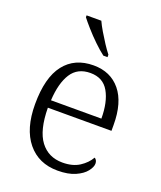

<svg xmlns="http://www.w3.org/2000/svg" viewBox="-143 -856 800 956"><g transform="rotate(20 257.0 -378.0)"><path d="M277 10Q176 10 117.5 -61.5Q59 -133 59 -263Q59 -404 113.5 -474Q168 -544 268 -544Q358 -544 410 -481Q462 -418 462 -299V-268H125Q126 -149 168.5 -92.5Q211 -36 286 -36Q340 -36 375.5 -59Q411 -82 429 -114Q435 -111 439 -104Q443 -97 443 -87Q443 -69 425 -46Q407 -23 370 -6.5Q333 10 277 10ZM394 -308Q394 -396 363.5 -449.5Q333 -503 266 -503Q198 -503 165 -451.5Q132 -400 127 -308ZM296 -606Q272 -624 242.5 -652.5Q213 -681 187.5 -710Q162 -739 149 -756V-766H227Q237 -744 253 -717Q269 -690 286 -664Q303 -638 318 -619V-606Z"/></g></svg>

Font: Noto Serif Malayalam Light
Style: Regular
Weight: 300
Designer: Indian type Foundry, Jelle Bosma, Monotype Design Team
Foundry: Monotype Imaging Inc.
Version: Version 2.104; ttfautohint (v1.8.4.7-5d5b)